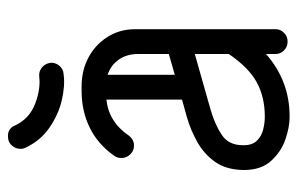

<svg xmlns="http://www.w3.org/2000/svg" viewBox="-152 -587 744 480"><g transform="rotate(-90 220.0 -347.0)"><path d="M387 -30Q387 -18 378 -9Q369 0 356 0Q343 0 334 -9Q325 -18 325 -30V-54Q258 5 169 5H167Q142 5 111.5 -5.5Q81 -16 58 -41Q35 -66 35 -109V-112Q36 -154 55.5 -181.5Q75 -209 105.5 -226Q136 -243 168 -252L211 -264V-453Q155 -447 121 -397Q111 -384 96 -384Q83 -384 74 -393.5Q65 -403 65 -415Q65 -427 71 -434Q99 -474 140.5 -494.5Q182 -515 233 -515H244Q284 -515 316 -498Q348 -481 367.5 -450.5Q387 -420 387 -381ZM325 -374Q325 -402 311 -422Q297 -442 273 -450V-282L325 -297ZM167 -57H169Q217 -57 254 -77Q291 -97 325 -147V-232L184 -192Q147 -181 122 -164Q97 -147 97 -112V-109Q97 -88 108.5 -76.5Q120 -65 136.5 -61Q153 -57 167 -57ZM147 -680Q164 -645 201 -631Q238 -617 269 -621Q282 -622 291.5 -614Q301 -606 303 -593Q304 -581 296 -571Q288 -561 275 -560Q246 -556 209.5 -564.5Q173 -573 140 -596Q107 -619 90 -657Q88 -661 88 -665Q87 -678 95 -688Q103 -698 116 -699Q139 -701 147 -680Z"/></g></svg>

Font: Libertine Sup Medium
Style: Regular
Weight: 500
Designer: Bastien Sozeau
Foundry: NBR — Bastien Sozeau
Version: Version 2.003; ttfautohint (v1.8.4.7-5d5b);gftools[0.9.33]